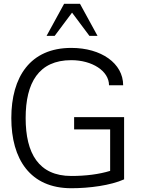

<svg xmlns="http://www.w3.org/2000/svg" viewBox="-20 -987 775 1018"><path d="M358 -54C185 -54 116 -174 116 -361C116 -548 185 -668 358 -668C468 -668 558 -611 558 -535H633C633 -651 517 -733 358 -733C140 -733 40 -579 40 -361C40 -143 140 11 358 11C455 11 566 -4 638 -36V-366H373V-301H564V-81C505 -63 435 -54 358 -54ZM227 -797H270L362 -920L454 -797H497L404 -967H320Z"/></svg>

Font: Perun Light
Style: Regular
Weight: 300
Foundry: Copyright (c) Stefan Peev, Context Ltd, 2016
Version: Version 1.089